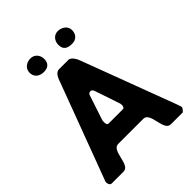

<svg xmlns="http://www.w3.org/2000/svg" viewBox="-239 -1012 1150 1150"><g transform="rotate(-45 336.0 -437.0)"><path d="M13 -27C13 -15 19 0 33 0H133C193 0 167 -140 227 -140H440C500 -140 473 0 533 0H633C637 0 654 -21 653 -27C653 -29 644 -57 640 -67C607 -155 453 -565 420 -653C415 -669 395 -707 373 -707H293C260 -707 248 -662 240 -640C206 -549 47 -124 13 -33ZM259 -293C259 -296 260 -306 260 -307L313 -467C317 -478 324 -481 333 -481C345 -481 350 -470 353 -460C362 -436 399 -324 407 -300C407 -299 408 -292 408 -290C408 -282 406 -267 393 -267H273C259 -267 259 -285 259 -293ZM153 -817C153 -778 182 -759 218 -759C254 -759 274 -778 274 -813C274 -845 253 -874 217 -874C183 -874 153 -852 153 -817ZM393 -813C393 -771 418 -759 457 -759C492 -759 514 -783 514 -818C514 -852 482 -874 449 -874C414 -874 393 -845 393 -813Z"/></g></svg>

Font: Asimov Print
Style: C
Weight: 500
Designer: Google
Version: Version 2.000980: 2014